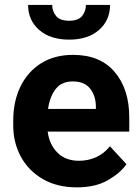

<svg xmlns="http://www.w3.org/2000/svg" viewBox="-20 -765 580 794"><path d="M297.9 9.8Q215.8 9.8 156.7 -24.7Q97.7 -59.1 66.2 -117.2Q34.7 -175.3 34.7 -246.1V-265.6Q34.7 -345.7 64.7 -407.2Q94.7 -468.8 150.1 -503.4Q205.6 -538.1 282.2 -538.1Q394.5 -538.1 454.6 -467Q514.6 -396 514.6 -279.3V-220.7H177.2Q184.1 -167 217.8 -133.5Q251.5 -100.1 306.6 -100.1Q344.7 -100.1 377.7 -115Q410.6 -129.9 434.6 -160.2L502.9 -85.9Q478 -49.8 426.5 -20Q375 9.8 297.9 9.8ZM280.8 -428.2Q234.9 -428.2 210.4 -397Q186 -365.7 178.7 -314.5H376.5V-325.2Q376 -368.7 352.8 -398.4Q329.6 -428.2 280.8 -428.2ZM335.4 -744.6H435.1Q435.1 -681.2 389.4 -641.1Q343.8 -601.1 266.1 -601.1Q188 -601.1 142.1 -641.1Q96.2 -681.2 96.2 -744.6H195.8Q195.8 -719.2 211.7 -699.2Q227.5 -679.2 266.1 -679.2Q303.7 -679.2 319.6 -699.2Q335.4 -719.2 335.4 -744.6Z"/></svg>

Font: Vazirmatn RD UI FD
Style: Bold
Weight: 700
Designer: Saber Rastikerdar
Foundry: Saber Rastikerdar
Version: Version 33.003